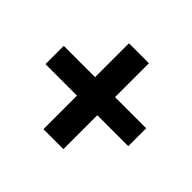

<svg xmlns="http://www.w3.org/2000/svg" viewBox="-120 -693 737 737"><g transform="rotate(45 248.5 -324.5)"><path d="M195.8 -91.8H304.2V-275.9H472.2V-373H303.2V-557.1H194.8V-373H24.9V-273.9H195.8Z"/></g></svg>

Font: Doppio One
Style: Regular
Weight: 400
Designer: Szymon Celej
Foundry: Sorkin Type Co
Version: Version 1.002